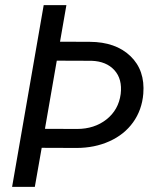

<svg xmlns="http://www.w3.org/2000/svg" viewBox="-20 -731 618 751"><path d="M239.7 -710.9 214.8 -567.9 331.1 -567.4Q432.6 -566.9 490.2 -511.5Q547.9 -456.1 540.5 -364.3Q535.2 -300.8 500.7 -252.7Q466.3 -204.6 408.2 -178.5Q350.1 -152.3 279.3 -152.3L143.1 -152.8L116.2 0H27.3L150.9 -710.9ZM202.1 -493.7 155.8 -227.1 281.2 -226.6Q349.1 -226.6 396.5 -263.9Q443.8 -301.3 452.1 -363.3Q459 -421.9 427.5 -456.5Q396 -491.2 338.4 -493.2Z"/></svg>

Font: Roboto
Style: Italic
Weight: 400
Italic angle: -12°
Designer: Google
Version: Version 2.134; 2016; ttfautohint (v1.6)